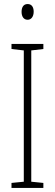

<svg xmlns="http://www.w3.org/2000/svg" viewBox="-20 -932 272 952"><path d="M117 -912C95 -912 87 -894 87 -873C87 -851 97 -834 117 -834C135 -834 147 -850 147 -874C147 -894 139 -912 117 -912ZM195 0V-25L135 -31V-682L195 -689V-714H37V-689L98 -682V-31L37 -25V0Z"/></svg>

Font: Noto Sans Lao UI ExtCond ExtLt
Style: Regular
Weight: 200
Width: 2
Designer: Monotype Design Team
Foundry: Monotype Imaging Inc.
Version: Version 2.000